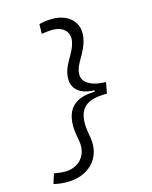

<svg xmlns="http://www.w3.org/2000/svg" viewBox="-131 -879 847 1068"><g transform="rotate(-15 293.0 -345.0)"><path d="M124.5 104.5C238.8 104.5 328.6 26.4 310.5 -96.7C307.6 -117.7 299.3 -153.8 299.3 -180.2C299.3 -276.4 346.2 -313.5 461.4 -313.5L473.1 -377.4C401.4 -377.4 340.3 -403.3 340.3 -454.6C340.3 -520.5 400.4 -559.6 415.5 -649.4C430.7 -738.3 364.7 -793.9 276.4 -793.9C240.7 -793.9 218.8 -789.6 198.7 -784.2L197.3 -728.5C220.7 -731.9 243.7 -734.9 261.2 -734.9C317.4 -734.9 356.9 -701.7 349.6 -649.9C337.9 -572.8 274.4 -531.2 274.4 -446.8C274.4 -387.2 319.8 -351.1 399.4 -349.6L397.9 -341.3C286.6 -339.4 232.9 -289.6 232.9 -187.5C232.9 -156.2 240.2 -127.4 244.1 -100.6C260.3 -9.3 199.2 45.4 124 45.4C106.4 45.4 84.5 42.5 62 38.6L43.9 94.7C64 100.6 86.9 104.5 124.5 104.5Z"/></g></svg>

Font: Cascadia Code NF Light
Style: Italic
Weight: 300
Italic angle: -10°
Monospace: yes
Designer: Aaron Bell
Foundry: Saja Typeworks
Version: Version 2404.023